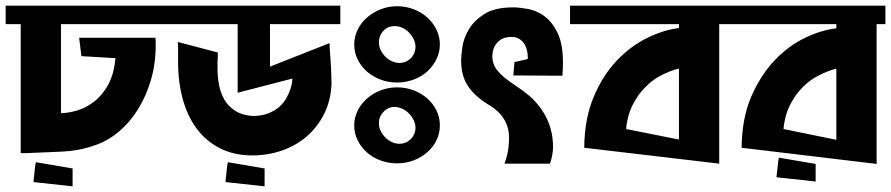

<svg xmlns="http://www.w3.org/2000/svg" viewBox="-22 -577 3142 677"><path d="M556 -492H193V-178Q217 -178 248.5 -187Q280 -196 309 -218Q338 -240 359 -277.5Q380 -315 385 -372L265 -379L257 -444H526Q527 -437 527 -430.5Q527 -424 527 -417Q527 -352 510 -294.5Q493 -237 464.5 -191.5Q436 -146 399 -114.5Q362 -83 322 -68Q291 -57 269.5 -52Q248 -47 223.5 -44.5Q199 -42 164 -41Q129 -40 70 -37H51V-492H-2V-557H556ZM105 -5 234 17V80L96 65L97 54Q98 46 99 36Q100 26 101 17Q102 8 103 2Q104 -4 105 -5Z M1147 -284Q1145 -223 1121 -175.5Q1097 -128 1059 -95.5Q1021 -63 971.5 -46Q922 -29 868 -29Q804 -29 755 -53.5Q706 -78 673 -121.5Q640 -165 623 -225.5Q606 -286 606 -357V-379Q606 -392 606 -404Q606 -416 605 -429L746 -392Q746 -384 746 -377Q746 -370 745 -364V-334Q745 -305 750.5 -276.5Q756 -248 769.5 -225Q783 -202 807 -186.5Q831 -171 868 -168Q901 -168 924.5 -177.5Q948 -187 963.5 -201Q979 -215 988 -231.5Q997 -248 1002 -263Q1007 -278 1008 -288Q1009 -298 1009 -300L816 -250V-492H552V-557H1178V-492H930V-342L1140 -425Q1140 -408 1143 -373Q1146 -338 1147 -284ZM773 65 774 54Q775 46 776 36Q777 26 778 17Q779 8 780 2Q781 -4 782 -5L911 17V80Z M1378 -555Q1409 -555 1436.5 -544.5Q1464 -534 1484.5 -515.5Q1505 -497 1517 -472.5Q1529 -448 1529 -420Q1529 -393 1517 -368.5Q1505 -344 1485 -325.5Q1465 -307 1437 -296.5Q1409 -286 1378 -286Q1347 -286 1319.5 -296.5Q1292 -307 1271.5 -325Q1251 -343 1239 -367.5Q1227 -392 1227 -420Q1227 -448 1239.5 -473Q1252 -498 1273 -516Q1294 -534 1321 -544.5Q1348 -555 1378 -555ZM1425 -370Q1443 -388 1443 -412Q1443 -426 1436.5 -439Q1430 -452 1420 -462.5Q1410 -473 1396.5 -479Q1383 -485 1370 -485Q1345 -485 1329.5 -468Q1314 -451 1314 -428Q1314 -413 1320.5 -400Q1327 -387 1337 -377Q1347 -367 1360 -361Q1373 -355 1387 -355Q1408 -355 1425 -370ZM1378 -269Q1409 -269 1436.5 -258.5Q1464 -248 1484.5 -230Q1505 -212 1517 -187.5Q1529 -163 1529 -135Q1529 -107 1517 -82.5Q1505 -58 1484.5 -40Q1464 -22 1436.5 -11.5Q1409 -1 1378 -1Q1348 -1 1320.5 -11Q1293 -21 1272.5 -39Q1252 -57 1239.5 -81.5Q1227 -106 1227 -135Q1227 -163 1239.5 -187.5Q1252 -212 1272.5 -230Q1293 -248 1320.5 -258.5Q1348 -269 1378 -269ZM1425 -85Q1443 -103 1443 -127Q1443 -140 1436.5 -153.5Q1430 -167 1420 -177Q1410 -187 1396.5 -193.5Q1383 -200 1370 -200Q1347 -200 1330.5 -183Q1314 -166 1314 -143Q1314 -128 1320.5 -115Q1327 -102 1337 -92Q1347 -82 1360 -76Q1373 -70 1387 -70Q1408 -70 1425 -85Z M1917 0H1757L1762 -15Q1768 -34 1770.5 -53.5Q1773 -73 1773 -91Q1773 -167 1697 -210Q1651 -239 1627.5 -274.5Q1604 -310 1604 -365Q1604 -381 1608.5 -412Q1613 -443 1631.5 -474Q1650 -505 1686.5 -528Q1723 -551 1787 -551Q1809 -551 1839.5 -545.5Q1870 -540 1897.5 -520Q1925 -500 1944 -461Q1963 -422 1963 -356Q1963 -345 1962.5 -333Q1962 -321 1961 -310L1788 -311L1792 -358L1839 -369V-377Q1839 -386 1836.5 -398Q1834 -410 1827.5 -421Q1821 -432 1809.5 -439.5Q1798 -447 1780 -447Q1769 -447 1757.5 -443.5Q1746 -440 1736.5 -432Q1727 -424 1720.5 -410.5Q1714 -397 1714 -376Q1715 -352 1727 -335Q1739 -318 1757.5 -303Q1776 -288 1799 -273Q1822 -258 1846 -238Q1928 -163 1928 -59Q1928 -30 1917 0Z M2543 -492H2514V0L2038 -56Q2039 -158 2071 -234.5Q2103 -311 2152.5 -363Q2202 -415 2260.5 -443.5Q2319 -472 2372 -478V-492H1988V-557H2543ZM2372 -85V-335Q2342 -329 2302.5 -307.5Q2263 -286 2229 -241Q2203 -203 2194.5 -170.5Q2186 -138 2186 -122Z M3100 -492H3069V1L2593 -56Q2594 -161 2627.5 -237.5Q2661 -314 2710.5 -365.5Q2760 -417 2818.5 -444.5Q2877 -472 2927 -477V-492H2541V-557H3100ZM2927 -84V-335Q2897 -328 2857.5 -307Q2818 -286 2784 -241Q2758 -203 2749.5 -170.5Q2741 -138 2741 -122ZM2854 1V63L2716 48L2717 37Q2718 30 2719 20Q2720 10 2721 1Q2722 -8 2723 -14.5Q2724 -21 2725 -21Z"/></svg>

Font: Shorif Bongobondhu ANSI V1
Style: Regular
Weight: 400
Designer: Shorif Uddin Shishir, Shorif art & Design, e-mail : shorifart@gmail.com, facebook : Shorif2001
Foundry: Lipighor Font Foundry
Version: Designed by Shorif Uddin Shishir | Developed by Niladri Shek